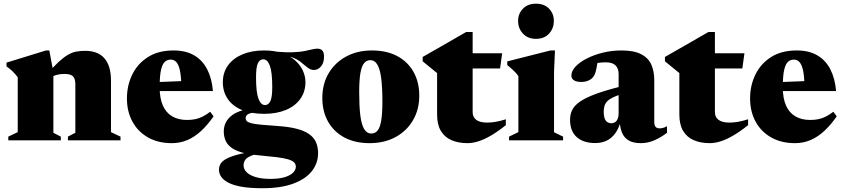

<svg xmlns="http://www.w3.org/2000/svg" viewBox="-20 -744 4476 1018"><path d="M263 -361V-40L302.5 -19.5V0H24V-19.5L74 -43.5V-334Q62 -351 47 -365.5Q32 -380 14.5 -392V-412L224 -476.5H241.5ZM340 -19.5 379.5 -40V-296Q379.5 -317.5 373.5 -329.8Q367.5 -342 354.8 -347Q342 -352 322 -352Q300 -352 280.8 -347Q261.5 -342 242.5 -331L228.5 -349.5Q264.5 -391.5 291.5 -416.2Q318.5 -441 340.8 -453.8Q363 -466.5 384.8 -470.5Q406.5 -474.5 431.5 -474.5Q499.5 -474.5 534 -434.5Q568.5 -394.5 568.5 -316V-43.5L619 -19.5V0H340Z M900.5 -476.5Q965 -476.5 1009.5 -450.5Q1054 -424.5 1078.8 -376Q1103.5 -327.5 1109 -261H781V-307.5L1030.5 -317.5L941.5 -288Q940.5 -339.5 934 -370Q927.5 -400.5 915.5 -414.2Q903.5 -428 885 -428Q868 -428 854.8 -417Q841.5 -406 834 -374.5Q826.5 -343 826.5 -281Q826.5 -222 843.8 -183.8Q861 -145.5 893.5 -126.8Q926 -108 971.5 -108Q995 -108 1014.8 -112Q1034.5 -116 1053.8 -125.5Q1073 -135 1094.5 -151.5L1112.5 -127Q1081 -82 1047 -50.2Q1013 -18.5 974.5 -1.8Q936 15 891 15Q818 15 764.5 -15.5Q711 -46 682 -99.5Q653 -153 653 -222Q653 -290.5 681 -348.2Q709 -406 764 -441.2Q819 -476.5 900.5 -476.5Z M1371.5 254Q1308.5 254 1264.8 246.8Q1221 239.5 1193.8 226Q1166.5 212.5 1153.8 194.5Q1141 176.5 1141 155.5Q1141 138 1150 123.5Q1159 109 1182.2 96.8Q1205.5 84.5 1247.5 73.8Q1289.5 63 1355.5 52.5H1411.5V60.5Q1353 67.5 1322.8 77.8Q1292.5 88 1282 101.5Q1271.5 115 1271.5 132.5Q1271.5 153.5 1288.2 169.8Q1305 186 1336.8 195.2Q1368.5 204.5 1413.5 204.5Q1458 204.5 1488 195.8Q1518 187 1533.2 172.2Q1548.5 157.5 1548.5 140Q1548.5 126 1538.8 116.5Q1529 107 1506.5 100.5Q1484 94 1446 89.2Q1408 84.5 1352 79.5Q1296 74.5 1259.5 63.5Q1223 52.5 1202.5 35.5Q1182 18.5 1174 -3.2Q1166 -25 1166.5 -50.5Q1168 -98 1206 -129.5Q1244 -161 1320.5 -169L1337.5 -148.5Q1306 -145.5 1294.2 -138Q1282.5 -130.5 1282.5 -118.5Q1282.5 -108 1289 -101.5Q1295.5 -95 1313.2 -90.5Q1331 -86 1364.2 -82.8Q1397.5 -79.5 1451.5 -76Q1511 -72 1552 -61.5Q1593 -51 1618.2 -33.5Q1643.5 -16 1655 9.2Q1666.5 34.5 1666.5 68Q1666.5 121 1633.8 163Q1601 205 1535.2 229.5Q1469.5 254 1371.5 254ZM1380.5 -140.5Q1310 -140.5 1261 -161.5Q1212 -182.5 1186.8 -220.5Q1161.5 -258.5 1161.5 -308Q1161.5 -359.5 1188.8 -397.2Q1216 -435 1265.5 -455.8Q1315 -476.5 1380.5 -476.5Q1437 -476.5 1478.5 -461.5Q1520 -446.5 1546.8 -422Q1573.5 -397.5 1586.5 -368Q1599.5 -338.5 1599.5 -309Q1599.5 -257.5 1572.2 -219.5Q1545 -181.5 1495.8 -161Q1446.5 -140.5 1380.5 -140.5ZM1385 -187Q1403.5 -187 1413.5 -207.8Q1423.5 -228.5 1423.5 -282Q1423.5 -361.5 1410.8 -395.5Q1398 -429.5 1376 -429.5Q1357.5 -429.5 1347.5 -409Q1337.5 -388.5 1337.5 -334.5Q1337.5 -255 1350.2 -221Q1363 -187 1385 -187ZM1452 -442.5 1437.5 -470.5Q1495.5 -465.5 1533.2 -467Q1571 -468.5 1594.8 -473.2Q1618.5 -478 1634 -482Q1649.5 -486 1663.5 -486Q1679 -486 1688.5 -476.5Q1698 -467 1698 -444Q1698 -410 1681.8 -391.5Q1665.5 -373 1645 -373Q1626 -373 1609.8 -386.5Q1593.5 -400 1573.2 -416Q1553 -432 1524.2 -441.5Q1495.5 -451 1452 -442.5Z M1949 -36Q1969 -36 1982 -51.8Q1995 -67.5 2001.2 -104.5Q2007.5 -141.5 2007.5 -205.5Q2007.5 -278 2001.5 -326.8Q1995.5 -375.5 1981.5 -400.2Q1967.5 -425 1943 -425Q1923.5 -425 1910.5 -409.2Q1897.5 -393.5 1891 -356.8Q1884.5 -320 1884.5 -256Q1884.5 -183 1890.2 -134.2Q1896 -85.5 1910.2 -60.8Q1924.5 -36 1949 -36ZM1940 15Q1862 15 1805.8 -15.2Q1749.5 -45.5 1719.2 -99.5Q1689 -153.5 1689 -224.5Q1689 -299 1722.5 -355.5Q1756 -412 1815.2 -444.2Q1874.5 -476.5 1952 -476.5Q2031 -476.5 2087 -446.2Q2143 -416 2173 -362Q2203 -308 2203 -236.5Q2203 -163 2169.5 -106Q2136 -49 2076.8 -17Q2017.5 15 1940 15Z M2486 -149Q2486 -123 2505.2 -108.5Q2524.5 -94 2563 -94Q2583.5 -94 2607.8 -98Q2632 -102 2662 -111.5V-80.5Q2619 -46 2582.8 -25Q2546.5 -4 2516 5.5Q2485.5 15 2459 15Q2410 15 2373.8 -0.8Q2337.5 -16.5 2317.5 -50Q2297.5 -83.5 2297.5 -136V-356.5L2221 -419V-442Q2234 -449.5 2255.5 -461.8Q2277 -474 2302.8 -488.8Q2328.5 -503.5 2355.5 -519Q2382.5 -534.5 2407.5 -549Q2432.5 -563.5 2452 -574.5H2486V-451ZM2409 -381V-461.5H2642.5L2631.5 -381Z M2821.5 -538Q2779 -538 2753 -565.5Q2727 -593 2727 -633Q2727 -672 2753 -698.2Q2779 -724.5 2821.5 -724.5Q2865.5 -724.5 2891 -698.2Q2916.5 -672 2916.5 -633Q2916.5 -593 2891 -565.5Q2865.5 -538 2821.5 -538ZM2922.5 -476.5 2917.5 -362.5V-43L2965.5 -19.5V0H2679V-19.5L2728.5 -43.5V-340.5Q2721.5 -350.5 2713 -359.8Q2704.5 -369 2693.8 -378.5Q2683 -388 2669.5 -399V-418.5L2898.5 -476.5Z M3278 -287 3276.5 -245Q3246 -236 3227 -226.2Q3208 -216.5 3198 -205.2Q3188 -194 3184.5 -180.8Q3181 -167.5 3181 -152Q3181 -118.5 3191.8 -104.5Q3202.5 -90.5 3222 -90.5Q3233 -90.5 3241.8 -96.5Q3250.5 -102.5 3255.2 -114Q3260 -125.5 3260 -141.5V-352.5Q3260 -380.5 3243.8 -397Q3227.5 -413.5 3193 -413.5Q3176.5 -413.5 3162.5 -412Q3148.5 -410.5 3137.5 -407.5L3152 -445.5Q3147.5 -407 3143.2 -385.2Q3139 -363.5 3134.5 -352.5Q3130 -341.5 3124 -334.5Q3116 -324 3099.5 -316.8Q3083 -309.5 3063 -309.5Q3036 -309.5 3022.8 -318.5Q3009.5 -327.5 3009.5 -343.5Q3009.5 -367.5 3031.5 -391Q3053.5 -414.5 3091.2 -433.8Q3129 -453 3176.5 -464.8Q3224 -476.5 3274.5 -476.5Q3342 -476.5 3380.2 -456.2Q3418.5 -436 3433.8 -400.5Q3449 -365 3449 -319V-95.5Q3449 -85 3452 -77.8Q3455 -70.5 3461.2 -67Q3467.5 -63.5 3476.5 -63.5Q3485.5 -63.5 3495.5 -66Q3505.5 -68.5 3516.5 -75V-40Q3484 -15 3449.2 0Q3414.5 15 3378 15Q3337.5 15 3313 0.5Q3288.5 -14 3277.5 -41.8Q3266.5 -69.5 3265 -108.5L3272.5 -106Q3261.5 -63.5 3242 -37Q3222.5 -10.5 3196 2Q3169.5 14.5 3136 14.5Q3073.5 14.5 3038 -17Q3002.5 -48.5 3002.5 -109Q3002.5 -137 3013.5 -160.2Q3024.5 -183.5 3053.8 -204.2Q3083 -225 3137.2 -245.2Q3191.5 -265.5 3278 -287Z M3770.5 -149Q3770.5 -123 3789.8 -108.5Q3809 -94 3847.5 -94Q3868 -94 3892.2 -98Q3916.5 -102 3946.5 -111.5V-80.5Q3903.5 -46 3867.2 -25Q3831 -4 3800.5 5.5Q3770 15 3743.5 15Q3694.5 15 3658.2 -0.8Q3622 -16.5 3602 -50Q3582 -83.5 3582 -136V-356.5L3505.5 -419V-442Q3518.5 -449.5 3540 -461.8Q3561.5 -474 3587.2 -488.8Q3613 -503.5 3640 -519Q3667 -534.5 3692 -549Q3717 -563.5 3736.5 -574.5H3770.5V-451ZM3693.5 -381V-461.5H3927L3916 -381Z M4204.5 -476.5Q4269 -476.5 4313.5 -450.5Q4358 -424.5 4382.8 -376Q4407.5 -327.5 4413 -261H4085V-307.5L4334.5 -317.5L4245.5 -288Q4244.5 -339.5 4238 -370Q4231.5 -400.5 4219.5 -414.2Q4207.5 -428 4189 -428Q4172 -428 4158.8 -417Q4145.5 -406 4138 -374.5Q4130.5 -343 4130.5 -281Q4130.5 -222 4147.8 -183.8Q4165 -145.5 4197.5 -126.8Q4230 -108 4275.5 -108Q4299 -108 4318.8 -112Q4338.5 -116 4357.8 -125.5Q4377 -135 4398.5 -151.5L4416.5 -127Q4385 -82 4351 -50.2Q4317 -18.5 4278.5 -1.8Q4240 15 4195 15Q4122 15 4068.5 -15.5Q4015 -46 3986 -99.5Q3957 -153 3957 -222Q3957 -290.5 3985 -348.2Q4013 -406 4068 -441.2Q4123 -476.5 4204.5 -476.5Z"/></svg>

Font: Newsreader 36pt ExtraBold
Style: Regular
Weight: 800
Designer: Hugues Gentile
Foundry: Production Type
Version: Version 1.003